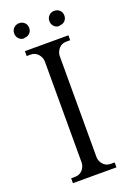

<svg xmlns="http://www.w3.org/2000/svg" viewBox="-159 -900 657 958"><g transform="rotate(-20 169.0 -421.0)"><path d="M73 -762Q56 -762 45 -773.5Q34 -785 34 -802Q34 -819 45.5 -830.5Q57 -842 74 -842Q91 -842 102.5 -831Q114 -820 114 -803Q114 -786 103 -775Q92 -764 75 -764ZM259 -760Q242 -760 231 -771.5Q220 -783 220 -800Q220 -817 231.5 -828.5Q243 -840 260 -840Q277 -840 288.5 -829Q300 -818 300 -801Q300 -784 289 -773Q278 -762 261 -762ZM285 0H54V-26H75Q98 -26 113 -41.5Q128 -57 130 -79V-621Q128 -643 113 -659Q98 -675 75 -675H54V-701H285V-675H264Q241 -675 226 -659Q211 -643 209 -621V-79Q211 -57 226 -41.5Q241 -26 264 -26H285Z"/></g></svg>

Font: Constantine
Style: Regular
Weight: 400
Designer: Dukom Design
Version: Version 1.001;PS 001.001;hotconv 1.0.56;makeotf.lib2.0.21325